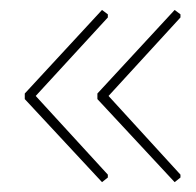

<svg xmlns="http://www.w3.org/2000/svg" viewBox="-20 -416 395 386"><path d="M29.8 -228 185.1 -396 196.8 -387.2V-380.9L51.8 -223.1L196.8 -64.9V-59.1L185.1 -49.8L29.8 -216.8ZM175.8 -228 331.1 -396 342.8 -387.2V-380.9L198.2 -223.1L342.8 -64.9V-59.1L331.1 -49.8L175.8 -216.8Z"/></svg>

Font: Datalegreya
Style: Dot
Weight: 700
Designer: Figs Lab
Foundry: Figs Lab
Version: Version 1.002;PS 001.002;hotconv 1.0.70;makeotf.lib2.5.58329